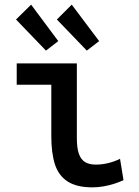

<svg xmlns="http://www.w3.org/2000/svg" viewBox="-20 -795 600 827"><path d="M378 12Q310 12 271 -13.5Q232 -39 216.5 -87.5Q201 -136 201 -208V-430H52V-522H311V-200Q311 -157 320 -132Q329 -107 347 -96.5Q365 -86 393 -86Q419 -86 446 -92.5Q473 -99 497 -111L512 -19Q495 -11 473.5 -4Q452 3 427.5 7.5Q403 12 378 12ZM178 -577 49 -711 114 -775 231 -618ZM354 -577 225 -711 289 -775 407 -618Z"/></svg>

Font: Ubuntu Sans Mono Medium
Style: Regular
Weight: 500
Monospace: yes
Designer: Dalton Maag Ltd
Foundry: Dalton Maag Ltd
Version: Version 1.006